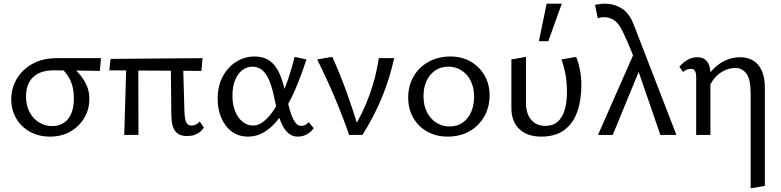

<svg xmlns="http://www.w3.org/2000/svg" viewBox="-20 -731 4229 1040"><path d="M250 9Q190 9 142 -17.5Q94 -44 67.5 -90Q41 -136 41 -193Q41 -252 70 -302.5Q99 -353 154.5 -384.5Q210 -416 288 -416H527L521 -347Q458 -348 396 -349Q334 -350 269 -350Q198 -350 159.5 -313Q121 -276 121 -209Q121 -161 139.5 -125Q158 -89 190.5 -68.5Q223 -48 263 -48Q299 -48 325.5 -65.5Q352 -83 366 -116Q380 -149 380 -197Q380 -239 370.5 -270.5Q361 -302 344 -325.5Q327 -349 305 -367L364 -374Q387 -357 409.5 -331Q432 -305 448 -271.5Q464 -238 464 -195Q464 -138 436 -91.5Q408 -45 360.5 -18Q313 9 250 9Z M653 0 665 -409H729L730 0ZM572 -350 579 -412 1077 -416 1071 -347ZM908 -115 905 -409H971L979 -127Q980 -97 984.5 -80.5Q989 -64 997.5 -57.5Q1006 -51 1018 -51Q1030 -51 1041.5 -56.5Q1053 -62 1062 -73L1084 -40Q1076 -26 1063 -16Q1050 -6 1033 0Q1016 6 994 6Q961 6 942 -8Q923 -22 915.5 -49Q908 -76 908 -115Z M1324 9Q1273 9 1236 -18Q1199 -45 1179 -92Q1159 -139 1159 -196Q1159 -265 1186.5 -316.5Q1214 -368 1259.5 -396.5Q1305 -425 1358 -425Q1400 -425 1428 -409.5Q1456 -394 1474.5 -367Q1493 -340 1505 -305Q1517 -270 1526 -230Q1538 -175 1550 -134.5Q1562 -94 1576.5 -71.5Q1591 -49 1612 -49Q1622 -49 1633 -54Q1644 -59 1652 -70L1679 -37Q1667 -18 1644 -4.5Q1621 9 1593 9Q1563 9 1542 -9.5Q1521 -28 1506.5 -59Q1492 -90 1482.5 -128Q1473 -166 1465 -205Q1455 -253 1440.5 -290Q1426 -327 1403.5 -348.5Q1381 -370 1346 -370Q1318 -370 1293 -351.5Q1268 -333 1253.5 -297.5Q1239 -262 1239 -211Q1239 -166 1253.5 -129.5Q1268 -93 1293.5 -72Q1319 -51 1351 -51Q1378 -51 1404 -70Q1430 -89 1454.5 -123Q1479 -157 1501 -203.5Q1523 -250 1542 -306Q1561 -362 1576 -423L1640 -409Q1618 -341 1593 -279Q1568 -217 1539 -164Q1510 -111 1476.5 -72Q1443 -33 1405 -12Q1367 9 1324 9Z M1871 0Q1836 -102 1792.5 -204.5Q1749 -307 1698 -409L1780 -423Q1825 -323 1861 -222.5Q1897 -122 1926 -22H1887Q1946 -118 1981.5 -216.5Q2017 -315 2032 -416H2115Q2092 -309 2049.5 -205Q2007 -101 1943 0Z M2404 9Q2343 9 2294.5 -18Q2246 -45 2218.5 -93Q2191 -141 2191 -202Q2191 -267 2220.5 -317.5Q2250 -368 2302 -396.5Q2354 -425 2420 -425Q2481 -425 2528.5 -398Q2576 -371 2604 -323.5Q2632 -276 2632 -214Q2632 -150 2602.5 -99Q2573 -48 2522 -19.5Q2471 9 2404 9ZM2415 -46Q2458 -46 2488 -68Q2518 -90 2533 -126.5Q2548 -163 2548 -206Q2548 -257 2529.5 -293.5Q2511 -330 2479.5 -350Q2448 -370 2409 -370Q2367 -370 2336.5 -348.5Q2306 -327 2290 -291.5Q2274 -256 2274 -211Q2274 -160 2293 -123Q2312 -86 2344 -66Q2376 -46 2415 -46Z M2911 9Q2836 9 2793 -32Q2750 -73 2750 -146V-409L2829 -423V-173Q2829 -115 2857.5 -82Q2886 -49 2934 -49Q2975 -49 3000.5 -71.5Q3026 -94 3038.5 -135Q3051 -176 3051 -233Q3051 -281 3043.5 -325Q3036 -369 3021 -409L3101 -423Q3115 -386 3122 -349Q3129 -312 3129 -272Q3129 -187 3106 -123.5Q3083 -60 3035 -25.5Q2987 9 2911 9ZM2899 -508 2941 -711H3023L2950 -508Z M3557 0 3422 -392Q3412 -425 3400 -454Q3388 -483 3376.5 -509Q3365 -535 3354 -558Q3334 -602 3308.5 -620Q3283 -638 3252 -638Q3243 -638 3234 -636.5Q3225 -635 3218 -632L3203 -705Q3216 -707 3230 -709Q3244 -711 3258 -711Q3306 -711 3347.5 -685.5Q3389 -660 3413 -597L3644 0ZM3219 0 3420 -456 3452 -372 3299 0Z M4046 289V-225Q4046 -300 4023.5 -331.5Q4001 -363 3963 -363Q3935 -363 3905 -349.5Q3875 -336 3850.5 -307.5Q3826 -279 3812 -235L3778 -252Q3802 -310 3834.5 -347Q3867 -384 3906.5 -402.5Q3946 -421 3991 -421Q4028 -421 4058 -404Q4088 -387 4105.5 -350Q4123 -313 4123 -252V276ZM3751 0V-315Q3751 -325 3749 -335Q3747 -345 3741 -351.5Q3735 -358 3723 -358Q3712 -358 3700.5 -354Q3689 -350 3680 -341L3660 -369Q3678 -392 3703.5 -406.5Q3729 -421 3757 -421Q3783 -421 3798.5 -409Q3814 -397 3821 -377.5Q3828 -358 3828 -334V0Z"/></svg>

Font: Ysabeau Office Medium
Style: Regular
Weight: 500
Designer: Christian Thalmann (Catharsis Fonts)
Version: Version 2.001;gftools[0.9.30]; featfreeze: tnum,lnum,ss02